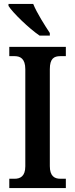

<svg xmlns="http://www.w3.org/2000/svg" viewBox="-20 -951 379 971"><path d="M180 -771H232V-784C207 -822 166 -886 148 -931H23V-921C45 -886 127 -807 180 -771ZM27 0H313V-47H285C255 -47 232 -61 232 -111V-601C232 -655 253 -667 285 -667H313V-714H27V-667H54C82 -667 108 -655 108 -601V-110C108 -59 82 -47 54 -47H27Z"/></svg>

Font: Noto Serif Myanmar Condensed SemiBold
Style: Regular
Weight: 600
Width: 3
Designer: Ben Mitchell and the Monotype Design Team
Foundry: Monotype Imaging Inc.
Version: Version 2.106